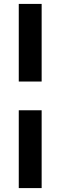

<svg xmlns="http://www.w3.org/2000/svg" viewBox="-20 -760 309 982"><path d="M76 202V-196H193V202ZM76 -740H193V-343H76Z"/></svg>

Font: Our Lexend Medium
Style: Regular
Weight: 500
Designer: Bonnie Shaver-Troup, Thomas Jockin
Foundry: Lexend
Version: Version 1.007